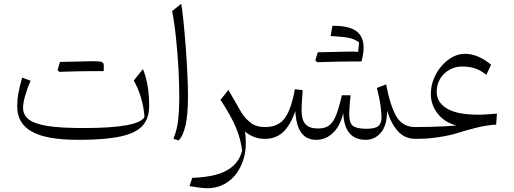

<svg xmlns="http://www.w3.org/2000/svg" viewBox="-20 -734 2717 1015"><path d="M743.8 -115.7C723.3 -76.7 615.7 -57.1 421.9 -57.1C343.8 -57.1 281.4 -60.5 234.8 -67.6C187.6 -74.8 153.8 -86.2 133.3 -101.9C112.4 -117.6 101.9 -138.1 101.9 -164.3C101.9 -181 105.7 -202.4 112.9 -228.1C120 -253.3 129.5 -280 141.9 -307.1L97.1 -323.8C87.1 -289 80.5 -260.5 76.7 -239C72.9 -217.6 71 -194.8 71 -171.4C71 -111 96.7 -66.7 148.6 -38.1C200 -9 282.4 5.2 395.7 5.2C487.6 5.2 561 -0.5 615.7 -12.4C670 -23.8 709 -42.4 732.9 -68.6C756.7 -94.8 768.6 -129.5 768.6 -173.3C768.6 -250 757.6 -315.2 735.7 -369L687.1 -308.1C702.9 -281 715.7 -250 725.7 -216.2C735.7 -182.4 741.4 -148.6 743.8 -115.7ZM480 -358.1H528.1C528.6 -362.4 528.6 -366.7 528.6 -371.9V-390.5C528.6 -397.6 525.2 -402.4 518.6 -405.7C511.9 -409 497.1 -410.5 474.3 -410.5C451.4 -410.5 392.4 -409 297.1 -406.7C294.3 -397.6 290 -383.3 284.3 -363.8C286.2 -361.4 289 -358.6 293.3 -354.3C371.9 -356.7 434.3 -358.1 480 -358.1Z M938.1 -714.3 890 -675.2C895.2 -649.5 900 -618.6 904.8 -582.9C909 -546.7 913.3 -508.1 916.7 -466.7C920 -425.2 922.9 -383.8 924.8 -342.4C926.7 -300.5 927.6 -260.5 927.6 -222.9C927.6 -170 925.2 -127.1 921 -93.3C916.7 -59.5 908.6 -28.6 896.7 -0.5L923.8 8.6C939.5 -6.2 951.9 -33.3 961 -71.9C969.5 -110.5 973.8 -162.9 973.8 -228.1C973.8 -255.7 972.9 -287.6 971.4 -323.8C970 -359.5 967.6 -397.1 965.2 -436.2C962.9 -474.8 960 -512.4 956.7 -549C953.3 -585.2 950.5 -618.1 947.1 -647.1C943.8 -676.2 941 -698.6 938.1 -714.3Z M1187.6 -258.6 1145.7 -206.2C1182.4 -150.5 1210 -101.4 1227.6 -59C1245.2 -16.2 1255.7 24.3 1260 62.4C1250.5 98.1 1233.3 125.7 1209 146.2C1184.8 166.7 1154.3 181.4 1118.1 190.5C1081.9 199.5 1041.4 204.8 996.2 206.2L981.9 250C996.7 252.4 1012.4 254.8 1029 257.1C1045.7 259.5 1061 261 1074.8 261C1119.5 261 1158.6 248.1 1191.4 222.4C1224.3 197.1 1248.6 161.9 1264.3 116.7C1280 71.4 1283.3 20 1275.2 -38.6C1289 -26.7 1304.8 -17.1 1322.4 -10.5C1339.5 -3.3 1359.5 0 1381.9 0H1382.4V-62.4H1381.9C1350 -62.4 1324.8 -69.5 1306.2 -84.3C1287.1 -98.6 1270.5 -116.7 1256.7 -138.1Z M1913.8 5.2C1944.8 5.2 1971 -7.1 1993.3 -32.4C2015.2 -57.6 2026.2 -96.2 2026.2 -149C2041 -101.9 2060.5 -65.2 2084.8 -39C2109 -12.9 2139.5 0 2177.1 0H2178.6V-62.4H2175.2C2130 -62.4 2096.7 -81.4 2075.2 -119C2053.3 -156.7 2035.2 -212.9 2021.4 -288.1L1972.4 -269C1981.4 -234.3 1988.1 -202.4 1991.9 -173.3C1995.2 -144.3 1997.1 -123.8 1997.1 -112.4C1997.1 -93.8 1991.9 -79 1981.4 -69C1971 -58.6 1950 -53.3 1919 -53.3C1882.4 -53.3 1858.1 -58.6 1845.2 -69C1832.4 -79 1826.2 -99.5 1826.2 -129.5C1826.2 -138.6 1826.7 -149.5 1827.6 -162.9C1828.1 -175.7 1829 -188.6 1830.5 -201.4C1831.4 -213.8 1832.4 -223.3 1833.3 -230.5H1787.1C1776.7 -183.8 1766.2 -147.6 1755.7 -122.4C1745.2 -97.1 1732.9 -79.5 1718.1 -69.5C1703.3 -59.5 1684.8 -54.8 1661.4 -54.8C1630.5 -54.8 1608.6 -62.4 1594.8 -77.6C1581 -92.9 1574.3 -117.1 1574.3 -151C1574.3 -161.9 1574.8 -178.6 1576.2 -200C1577.6 -221.4 1578.6 -241 1580 -257.6L1539 -262.4C1525.2 -188.6 1507.1 -137.1 1483.8 -107.1C1460.5 -77.1 1426.7 -62.4 1382.4 -62.4C1372.9 -62.4 1368.1 -52.4 1368.1 -32.4V-30C1368.1 -10 1372.9 0 1382.4 0C1419 0 1450.5 -11.9 1476.2 -35.2C1501.4 -58.6 1523.3 -95.7 1541.4 -146.2C1546.2 -45.2 1582.9 5.2 1651.9 5.2C1686.2 5.2 1716.2 -7.6 1741.9 -32.9C1767.1 -58.1 1784.8 -92.9 1794.8 -137.1C1798.1 -42.4 1838.1 5.2 1913.8 5.2ZM1872.9 -459.5C1866.2 -461 1852.9 -461.4 1832.9 -461.4C1812.9 -461.4 1755.2 -460 1660 -457.6C1657.1 -448.6 1652.9 -434.3 1647.1 -414.8C1649 -412.4 1651.9 -409.5 1656.2 -405.2C1734.8 -407.6 1797.1 -409 1842.9 -409H1891C1908.6 -472.9 1905.7 -520.5 1881.9 -551.9C1858.1 -583.3 1810 -598.6 1737.6 -597.6C1734.3 -581.4 1731 -563.3 1727.6 -543.8C1771 -541.4 1803.3 -538.1 1824.3 -533.8C1845.2 -529.5 1863.3 -521.4 1878.1 -510C1877.6 -495.7 1875.7 -479 1872.9 -459.5Z M2436.7 -449.5C2415.7 -449.5 2394.8 -444.3 2373.8 -433.3C2352.9 -422.4 2333.8 -406.7 2316.2 -387.1C2298.6 -367.6 2284.3 -344.8 2273.8 -319C2262.9 -293.3 2257.6 -265.7 2257.6 -236.2C2257.6 -199.5 2269 -166.2 2292.4 -135.2C2315.7 -104.3 2349 -82.4 2392.4 -70.5C2375.7 -69 2355.2 -67.6 2330 -66.2C2304.8 -64.8 2278.6 -63.8 2251.9 -63.3C2224.8 -62.9 2200.5 -62.4 2178.6 -62.4C2169 -62.4 2164.3 -52.4 2164.3 -32.4V-30C2164.3 -10 2169 0 2178.6 0C2221 0 2261.4 -2.9 2300 -9C2338.6 -14.8 2373.3 -22.4 2404.3 -32.4C2432.4 -41.4 2463.3 -50 2497.1 -58.6C2530.5 -67.1 2565.7 -72.9 2602.9 -75.2L2607.1 -133.3C2589.5 -131.9 2571.4 -131 2553.8 -129.5C2535.7 -128.1 2521.4 -127.6 2511.4 -127.6C2434.3 -127.6 2378.1 -138.6 2342.4 -160.5C2306.7 -181.9 2288.6 -211.4 2288.6 -248.6C2288.6 -274.8 2294.8 -297.6 2307.1 -318.1C2319 -338.1 2335.7 -353.8 2356.2 -365.2C2376.7 -376.7 2399 -382.4 2423.8 -382.4C2451 -382.4 2474.8 -378.6 2495.2 -371C2515.2 -363.3 2533.8 -352.4 2551 -338.6L2576.2 -391.9C2553.8 -410.5 2531 -424.8 2507.6 -434.8C2484.3 -444.8 2461 -449.5 2436.7 -449.5Z"/></svg>

Font: Pinar Light
Style: Regular
Weight: 300
Designer: Amin Abedi
Version: Version 2.00;September 9, 2021;FontCreator 13.0.0.2683 64-bi